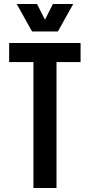

<svg xmlns="http://www.w3.org/2000/svg" viewBox="-20 -945 451 965"><path d="M148 0V-633H26V-729H385V-633H264V0ZM141 -787 64 -925H166L206 -846L246 -925H348L271 -787Z"/></svg>

Font: Hubot Sans Condensed SemiBold
Style: Regular
Weight: 600
Width: 3
Designer: Deni Anggara
Foundry: GitHub, Inc., Subsidiary of Microsoft Corporation
Version: Version 2.000